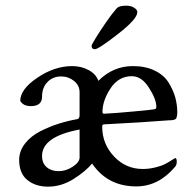

<svg xmlns="http://www.w3.org/2000/svg" viewBox="-20 -663 699 689"><path d="M432.6 -642.6Q448.2 -642.6 458 -637.2Q467.8 -631.8 470.2 -627.4Q472.7 -623 472.7 -619.1Q472.7 -594.7 402.8 -540.5Q333 -486.3 320.3 -486.3Q308.6 -486.3 308.6 -499Q308.6 -502 323.7 -526.9Q338.9 -551.8 360.8 -583.5Q382.8 -615.2 399.4 -633.8Q408.2 -642.6 432.6 -642.6ZM265.6 -97.7V-198.2Q130.9 -172.9 130.9 -103.5Q130.9 -77.1 147.5 -63Q164.1 -48.8 190.4 -48.8Q216.8 -48.8 241.2 -64.9Q265.6 -81.1 265.6 -97.7ZM453.1 -389.6Q405.3 -389.6 376.5 -345.7Q347.7 -301.8 347.7 -260.7Q347.7 -254.9 353.5 -254.9Q393.6 -256.8 461.9 -263.2Q530.3 -269.5 536.1 -271.5Q541 -272.5 541 -280.3Q541 -306.6 514.6 -348.1Q488.3 -389.6 453.1 -389.6ZM239.3 -425.8Q271.5 -425.8 297.9 -411.6Q324.2 -397.5 333 -373Q385.7 -425.8 457 -425.8Q502 -425.8 535.2 -409.7Q568.4 -393.6 585 -366.7Q601.6 -339.8 608.9 -313.5Q616.2 -287.1 616.2 -258.8Q616.2 -253.9 615.7 -250.5Q615.2 -247.1 614.3 -244.1Q613.3 -241.2 612.8 -239.3Q612.3 -237.3 609.9 -235.8Q607.4 -234.4 606.9 -233.9Q606.4 -233.4 602.5 -232.9Q598.6 -232.4 598.1 -231.9Q597.7 -231.4 593.3 -231.4Q588.9 -231.4 587.9 -231.4Q489.3 -223.6 354.5 -216.8Q346.7 -216.8 346.7 -209Q346.7 -146.5 389.2 -101.6Q431.6 -56.6 492.2 -56.6Q514.6 -56.6 536.6 -62Q558.6 -67.4 570.3 -73.2Q582 -79.1 594.7 -87.4Q607.4 -95.7 608.4 -95.7Q614.3 -95.7 614.3 -83Q614.3 -70.3 607.4 -63.5Q548.8 5.9 468.8 5.9Q366.2 5.9 310.5 -76.2Q287.1 -47.9 243.7 -20.5Q200.2 6.8 152.3 6.8Q107.4 6.8 78.1 -17.1Q48.8 -41 48.8 -88.9Q48.8 -121.1 69.8 -147.9Q90.8 -174.8 124.5 -191.9Q158.2 -209 190.9 -219.2Q223.6 -229.5 256.8 -235.4Q265.6 -236.3 265.6 -250V-332Q265.6 -356.4 245.6 -372.6Q225.6 -388.7 199.2 -388.7Q169.9 -388.7 150.4 -368.7Q130.9 -348.6 130.9 -316.4Q130.9 -282.2 90.8 -282.2Q63.5 -282.2 52.7 -300.8Q52.7 -342.8 114.3 -384.3Q175.8 -425.8 239.3 -425.8Z"/></svg>

Font: Crimson Text
Style: Regular
Weight: 400
Version: Version 0.13